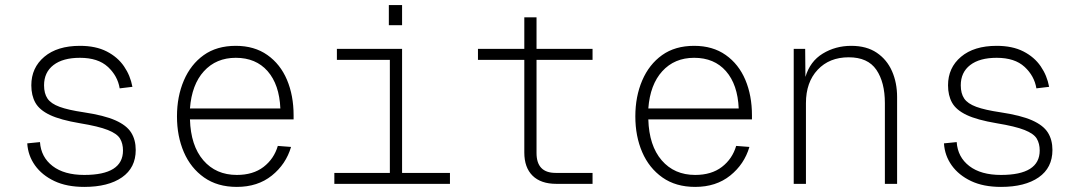

<svg xmlns="http://www.w3.org/2000/svg" viewBox="-20 -722 4240 754"><path d="M311 12Q242 12 193.5 -11Q145 -34 117.5 -72.5Q90 -111 87 -159L137 -164Q141 -105 186.5 -70Q232 -35 311 -35Q463 -35 463 -131Q463 -158 451.5 -177.5Q440 -197 403.5 -211.5Q367 -226 294 -238Q217 -251 176 -270.5Q135 -290 119 -318.5Q103 -347 103 -387Q103 -456 154 -499Q205 -542 294 -542Q356 -542 399 -520Q442 -498 467 -461.5Q492 -425 500 -381L450 -375Q442 -424 403.5 -459.5Q365 -495 294 -495Q227 -495 190 -466.5Q153 -438 153 -387Q153 -355 166.5 -335Q180 -315 214 -302.5Q248 -290 309 -281Q389 -269 433 -249.5Q477 -230 495 -201.5Q513 -173 513 -133Q513 -63 459 -25.5Q405 12 311 12Z M910 12Q834 12 781.5 -25Q729 -62 702 -124.5Q675 -187 675 -265Q675 -343 702 -406Q729 -469 780 -505.5Q831 -542 906 -542Q979 -542 1030 -506Q1081 -470 1107 -408.5Q1133 -347 1133 -269V-253H726Q729 -150 778.5 -92.5Q828 -35 910 -35Q974 -35 1015 -66.5Q1056 -98 1071 -149L1123 -145Q1103 -77 1047.5 -32.5Q992 12 910 12ZM726 -296H1081Q1077 -390 1031 -442.5Q985 -495 906 -495Q829 -495 781 -442.5Q733 -390 726 -296Z M1293 0V-43H1511V-487H1303V-530H1559V-43H1747V0ZM1507 -623V-702H1559V-623Z M2165 0Q2104 0 2071.5 -32Q2039 -64 2039 -123V-487H1857V-530H2039V-654H2087V-530H2307V-487H2087V-121Q2087 -43 2162 -43H2307V0Z M2710 12Q2634 12 2581.5 -25Q2529 -62 2502 -124.5Q2475 -187 2475 -265Q2475 -343 2502 -406Q2529 -469 2580 -505.5Q2631 -542 2706 -542Q2779 -542 2830 -506Q2881 -470 2907 -408.5Q2933 -347 2933 -269V-253H2526Q2529 -150 2578.5 -92.5Q2628 -35 2710 -35Q2774 -35 2815 -66.5Q2856 -98 2871 -149L2923 -145Q2903 -77 2847.5 -32.5Q2792 12 2710 12ZM2526 -296H2881Q2877 -390 2831 -442.5Q2785 -495 2706 -495Q2629 -495 2581 -442.5Q2533 -390 2526 -296Z M3097 0V-530H3142L3143 -420Q3161 -481 3211 -511.5Q3261 -542 3323 -542Q3383 -542 3423 -515Q3463 -488 3483 -442.5Q3503 -397 3503 -341V0H3455V-317Q3455 -399 3421.5 -448Q3388 -497 3313 -497Q3237 -497 3191 -448Q3145 -399 3145 -317V0Z M3911 12Q3842 12 3793.5 -11Q3745 -34 3717.5 -72.5Q3690 -111 3687 -159L3737 -164Q3741 -105 3786.5 -70Q3832 -35 3911 -35Q4063 -35 4063 -131Q4063 -158 4051.5 -177.5Q4040 -197 4003.5 -211.5Q3967 -226 3894 -238Q3817 -251 3776 -270.5Q3735 -290 3719 -318.5Q3703 -347 3703 -387Q3703 -456 3754 -499Q3805 -542 3894 -542Q3956 -542 3999 -520Q4042 -498 4067 -461.5Q4092 -425 4100 -381L4050 -375Q4042 -424 4003.5 -459.5Q3965 -495 3894 -495Q3827 -495 3790 -466.5Q3753 -438 3753 -387Q3753 -355 3766.5 -335Q3780 -315 3814 -302.5Q3848 -290 3909 -281Q3989 -269 4033 -249.5Q4077 -230 4095 -201.5Q4113 -173 4113 -133Q4113 -63 4059 -25.5Q4005 12 3911 12Z"/></svg>

Font: Geist Mono UltraLight
Style: Regular
Weight: 200
Monospace: yes
Designer: Basement.studio, Andrés Briganti, Mateo Zaragoza
Foundry: Basement.studio, Vercel, Andrés Briganti, Guido Ferreyra, Mateo Zaragoza
Version: Version 1.400; ttfautohint (v1.8.4.7-5d5b)